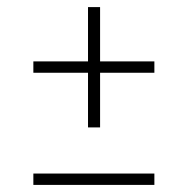

<svg xmlns="http://www.w3.org/2000/svg" viewBox="-20 -521 529 541"><path d="M74 -32H415V0H74ZM262 -348H415V-316H262V-162H228V-316H74V-348H228V-501H262Z"/></svg>

Font: FiraGO UltraLight
Style: Regular
Weight: 200
Designer: bBox Type
Foundry: bBox Type GmbH
Version: Version 1.001